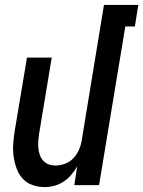

<svg xmlns="http://www.w3.org/2000/svg" viewBox="-20 -755 584 783"><path d="M163 8Q136 8 112 -0.5Q88 -9 72 -27Q56 -45 47.5 -68.5Q39 -92 35.5 -117.5Q32 -143 34 -169Q36 -195 40 -221L90 -520H191L139 -207Q137 -193 136 -178.5Q135 -164 136.5 -150Q138 -136 142.5 -123Q147 -110 156 -100Q165 -90 178 -85Q191 -80 206 -80Q225 -80 244.5 -87Q264 -94 278.5 -109Q293 -124 301.5 -143Q310 -162 313 -181L404 -735H544L530 -647H491L384 0H283L295 -77Q285 -59 271 -42.5Q257 -26 239.5 -14.5Q222 -3 202 2.5Q182 8 163 8Z"/></svg>

Font: Iosevka Term Curly Semibold
Style: Italic
Weight: 600
Italic angle: -9°
Designer: Belleve Invis
Foundry: Belleve Invis
Version: Version 32.3.0